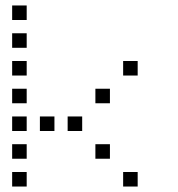

<svg xmlns="http://www.w3.org/2000/svg" viewBox="-20 -696 640 692"><path d="M24.8 -676.2Q23.8 -676.2 23.8 -676.2Q23.8 -676.2 23.8 -675.2V-624.8Q23.8 -623.8 23.8 -623.8Q23.8 -623.8 24.8 -623.8H75.2Q76.2 -623.8 76.2 -623.8Q76.2 -623.8 76.2 -624.8V-675.2Q76.2 -676.2 76.2 -676.2Q76.2 -676.2 75.2 -676.2ZM24.8 -576.2Q23.8 -576.2 23.8 -576.2Q23.8 -576.2 23.8 -575.2V-524.8Q23.8 -523.8 23.8 -523.8Q23.8 -523.8 24.8 -523.8H75.2Q76.2 -523.8 76.2 -523.8Q76.2 -523.8 76.2 -524.8V-575.2Q76.2 -576.2 76.2 -576.2Q76.2 -576.2 75.2 -576.2ZM24.8 -476.2Q23.8 -476.2 23.8 -476.2Q23.8 -476.2 23.8 -475.2V-424.8Q23.8 -423.8 23.8 -423.8Q23.8 -423.8 24.8 -423.8H75.2Q76.2 -423.8 76.2 -423.8Q76.2 -423.8 76.2 -424.8V-475.2Q76.2 -476.2 76.2 -476.2Q76.2 -476.2 75.2 -476.2ZM424.8 -476.2Q423.8 -476.2 423.8 -476.2Q423.8 -476.2 423.8 -475.2V-424.8Q423.8 -423.8 423.8 -423.8Q423.8 -423.8 424.8 -423.8H475.2Q476.2 -423.8 476.2 -423.8Q476.2 -423.8 476.2 -424.8V-475.2Q476.2 -476.2 476.2 -476.2Q476.2 -476.2 475.2 -476.2ZM24.8 -376.2Q23.8 -376.2 23.8 -376.2Q23.8 -376.2 23.8 -375.2V-324.8Q23.8 -323.8 23.8 -323.8Q23.8 -323.8 24.8 -323.8H75.2Q76.2 -323.8 76.2 -323.8Q76.2 -323.8 76.2 -324.8V-375.2Q76.2 -376.2 76.2 -376.2Q76.2 -376.2 75.2 -376.2ZM324.8 -376.2Q323.8 -376.2 323.8 -376.2Q323.8 -376.2 323.8 -375.2V-324.8Q323.8 -323.8 323.8 -323.8Q323.8 -323.8 324.8 -323.8H375.2Q376.2 -323.8 376.2 -323.8Q376.2 -323.8 376.2 -324.8V-375.2Q376.2 -376.2 376.2 -376.2Q376.2 -376.2 375.2 -376.2ZM24.8 -276.2Q23.8 -276.2 23.8 -276.2Q23.8 -276.2 23.8 -275.2V-224.8Q23.8 -223.8 23.8 -223.8Q23.8 -223.8 24.8 -223.8H75.2Q76.2 -223.8 76.2 -223.8Q76.2 -223.8 76.2 -224.8V-275.2Q76.2 -276.2 76.2 -276.2Q76.2 -276.2 75.2 -276.2ZM124.8 -276.2Q123.8 -276.2 123.8 -276.2Q123.8 -276.2 123.8 -275.2V-224.8Q123.8 -223.8 123.8 -223.8Q123.8 -223.8 124.8 -223.8H175.2Q176.2 -223.8 176.2 -223.8Q176.2 -223.8 176.2 -224.8V-275.2Q176.2 -276.2 176.2 -276.2Q176.2 -276.2 175.2 -276.2ZM224.8 -276.2Q223.8 -276.2 223.8 -276.2Q223.8 -276.2 223.8 -275.2V-224.8Q223.8 -223.8 223.8 -223.8Q223.8 -223.8 224.8 -223.8H275.2Q276.2 -223.8 276.2 -223.8Q276.2 -223.8 276.2 -224.8V-275.2Q276.2 -276.2 276.2 -276.2Q276.2 -276.2 275.2 -276.2ZM24.8 -176.2Q23.8 -176.2 23.8 -176.2Q23.8 -176.2 23.8 -175.2V-124.8Q23.8 -123.8 23.8 -123.8Q23.8 -123.8 24.8 -123.8H75.2Q76.2 -123.8 76.2 -123.8Q76.2 -123.8 76.2 -124.8V-175.2Q76.2 -176.2 76.2 -176.2Q76.2 -176.2 75.2 -176.2ZM324.8 -176.2Q323.8 -176.2 323.8 -176.2Q323.8 -176.2 323.8 -175.2V-124.8Q323.8 -123.8 323.8 -123.8Q323.8 -123.8 324.8 -123.8H375.2Q376.2 -123.8 376.2 -123.8Q376.2 -123.8 376.2 -124.8V-175.2Q376.2 -176.2 376.2 -176.2Q376.2 -176.2 375.2 -176.2ZM24.8 -76.2Q23.8 -76.2 23.8 -76.2Q23.8 -76.2 23.8 -75.2V-24.8Q23.8 -23.8 23.8 -23.8Q23.8 -23.8 24.8 -23.8H75.2Q76.2 -23.8 76.2 -23.8Q76.2 -23.8 76.2 -24.8V-75.2Q76.2 -76.2 76.2 -76.2Q76.2 -76.2 75.2 -76.2ZM424.8 -76.2Q423.8 -76.2 423.8 -76.2Q423.8 -76.2 423.8 -75.2V-24.8Q423.8 -23.8 423.8 -23.8Q423.8 -23.8 424.8 -23.8H475.2Q476.2 -23.8 476.2 -23.8Q476.2 -23.8 476.2 -24.8V-75.2Q476.2 -76.2 476.2 -76.2Q476.2 -76.2 475.2 -76.2Z"/></svg>

Font: Doto Black
Style: Regular
Weight: 900
Monospace: yes
Version: Version 1.000